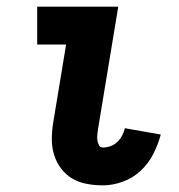

<svg xmlns="http://www.w3.org/2000/svg" viewBox="-20 -550 540 578"><path d="M290 8Q265 8 241 3.5Q217 -1 197.5 -12.5Q178 -24 164 -42.5Q150 -61 143 -83.5Q136 -106 136 -130.5Q136 -155 140 -180L179 -416H92V-530H336L275 -161Q275 -161 275 -161Q275 -161 275 -161Q274 -153 273 -145Q272 -137 273 -129Q274 -121 277.5 -113.5Q281 -106 290 -106Q301 -106 312.5 -110Q324 -114 333 -122.5Q342 -131 347.5 -141.5Q353 -152 356 -164L464 -145Q456 -115 441.5 -86.5Q427 -58 403.5 -36Q380 -14 349.5 -3Q319 8 290 8Z"/></svg>

Font: Iosevka Slab Heavy
Style: Italic
Weight: 900
Italic angle: -9°
Monospace: yes
Designer: Belleve Invis
Foundry: Belleve Invis
Version: Version 11.1.0; ttfautohint (v1.8.3)